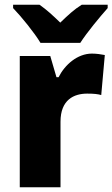

<svg xmlns="http://www.w3.org/2000/svg" viewBox="-20 -786 472 806"><path d="M150 -606H317C345 -650 400 -716 432 -752V-766H323C292 -747 266 -723 233 -691C201 -722 176 -745 146 -766H35V-752C69 -717 125 -648 150 -606ZM366 -561C305 -561 252 -514 226 -462H217L191 -551H63V0H234V-275C234 -367 290 -393 346 -393C375 -393 391 -391 405 -387L420 -555C405 -558 384 -561 366 -561Z"/></svg>

Font: Noto Sans Bengali SemiCondensed ExtraBold
Style: Regular
Weight: 800
Width: 4
Designer: Joana Ranito - Universal Thirst; Jelle Bosma - Monotype Design Team
Foundry: Universal Thirst ehf.
Version: Version 3.000